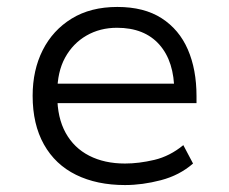

<svg xmlns="http://www.w3.org/2000/svg" viewBox="-20 -525 660 553"><path d="M340 8Q259 8 199 -21.5Q139 -51 106.5 -109Q74 -167 74 -249Q74 -323 103 -380.5Q132 -438 186.5 -471.5Q241 -505 318 -505Q395 -505 445.5 -472.5Q496 -440 521 -382.5Q546 -325 546 -248V-228H125V-284H504L482 -261Q482 -348 439 -396.5Q396 -445 317 -445Q268 -445 229 -422.5Q190 -400 167.5 -359Q145 -318 145 -259V-249Q145 -186 169 -142.5Q193 -99 237 -76.5Q281 -54 340 -54Q380 -54 424.5 -64.5Q469 -75 508 -107L536 -54Q497 -20 443.5 -6Q390 8 340 8Z"/></svg>

Font: Nunito Sans 6pt Light
Style: Regular
Weight: 300
Version: Version 3.101;gftools[0.9.27]